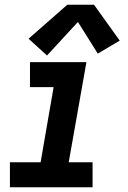

<svg xmlns="http://www.w3.org/2000/svg" viewBox="-20 -793 540 813"><path d="M22 0V-106H152L207 -424H107V-530H346L271 -106H372V0ZM179 -558 101 -629 265 -773H378L487 -621L394 -566L310 -700Z"/></svg>

Font: Iosevka SS08
Style: Bold Italic
Weight: 700
Italic angle: -10°
Monospace: yes
Designer: Belleve Invis
Foundry: Belleve Invis
Version: 2.1.0; ttfautohint (v1.8.2)